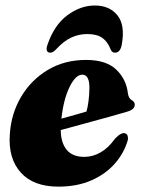

<svg xmlns="http://www.w3.org/2000/svg" viewBox="-20 -686 526 716"><path d="M457 -165Q443.5 -116.5 409 -76.8Q374.5 -37 321 -13.5Q267.5 10 198 10Q105 10 57.8 -42.2Q10.5 -94.5 16.5 -183.5Q21 -260.5 58 -323.8Q95 -387 157.5 -424.8Q220 -462.5 301 -462.5Q376.5 -462.5 414 -426Q451.5 -389.5 457 -337.5Q460 -317.5 473 -311.5Q482.5 -305.5 482.5 -295.5Q482.5 -287.5 476.2 -280.8Q470 -274 452.5 -269Q431.5 -262.5 389.5 -251Q347.5 -239.5 298.2 -226Q249 -212.5 206.5 -201Q207 -153.5 228.8 -127.2Q250.5 -101 294.5 -101Q326 -101 355.2 -117.8Q384.5 -134.5 409 -169Q432 -193 446 -189Q453.5 -186.5 455.8 -179.8Q458 -173 457 -165ZM287 -407.5Q262 -407.5 239.5 -361.8Q217 -316 209 -243.5Q234 -250.5 258.8 -257.5Q283.5 -264.5 302.5 -270Q312.5 -306 313.5 -358Q313.5 -407.5 287 -407.5ZM305.5 -559Q274 -559 246.2 -546.2Q218.5 -533.5 191.5 -504.5Q178.5 -489.5 167.5 -489.5Q157.5 -489.5 154.8 -497.5Q152 -505.5 157 -519Q182 -592.5 231 -629Q280 -665.5 334 -665.5Q388 -665.5 417.8 -629Q447.5 -592.5 434 -519Q428.5 -489.5 408.5 -489.5Q396.5 -489.5 391.5 -504.5Q380.5 -531.5 360.8 -545.2Q341 -559 305.5 -559Z"/></svg>

Font: Fraunces 144pt Soft Black
Style: Italic
Weight: 900
Italic angle: -16°
Version: Version 1.000;[b76b70a41]